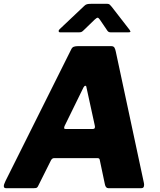

<svg xmlns="http://www.w3.org/2000/svg" viewBox="-31 -983 836 1003"><path d="M0 0Q-10 0 -11 -9Q-12 -18 -2 -38L341 -725Q346 -736 355 -739Q364 -742 376 -742H550Q563 -742 567.5 -733Q572 -724 574 -713L721 -26Q723 -17 720.5 -8.5Q718 0 707 0H535Q521 0 517 -20L490 -148Q489 -157 478 -157H252Q241 -157 235 -145L167 -9Q164 -4 160.5 -2Q157 0 146 0H0ZM453 -309Q469 -309 464 -328L421 -525Q420 -535 415 -535Q410 -535 405 -526L306 -324Q303 -315 304.5 -312Q306 -309 314 -309ZM527 -827 491 -880Q484 -890 479.5 -890.5Q475 -891 464 -881L405 -824Q398 -817 393 -815.5Q388 -814 378 -814H284Q276 -814 275.5 -820Q275 -826 281 -831L409 -952Q416 -959 423.5 -961Q431 -963 444 -963H529Q539 -963 544 -957Q549 -951 553 -947L646 -827Q652 -818 649.5 -816Q647 -814 637 -814H548Q540 -814 535.5 -817Q531 -820 527 -827Z"/></svg>

Font: Libre Franklin ExtraBold
Style: Italic
Weight: 800
Italic angle: -8°
Designer: Pablo Impallari, Rodrigo Fuenzalida, Nhung Nguyen
Foundry: Impallari Type
Version: Version 3.000